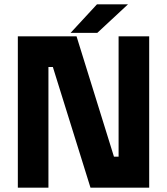

<svg xmlns="http://www.w3.org/2000/svg" viewBox="-20 -868 772 888"><path d="M133 -71H132.5V-629.5H278L455 -71H599V-629.5H599.5V-71H455L278 -629.5H133ZM62.5 0V-700H334L507 -143.5H528.5V-700H670V0H398.5L224.5 -558H204V0ZM306.5 -716 428.5 -848H572L430 -716ZM401.5 -750H401L461 -813H461.5Z"/></svg>

Font: Tourney Black
Style: Regular
Weight: 900
Version: Version 1.015